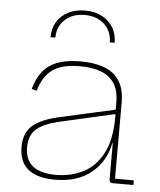

<svg xmlns="http://www.w3.org/2000/svg" viewBox="-54 -811 722 865"><g transform="rotate(5 307.0 -378.5)"><path d="M487 0Q479.5 0 475.8 -4.5Q472 -9 472 -17V-231L474 -241L473 -299L472 -320V-363Q472 -418.5 450 -451Q428 -483.5 388.5 -497.8Q349 -512 296 -512Q212 -512 170 -480.8Q128 -449.5 110 -385L87 -391Q99.5 -439 124.8 -470.8Q150 -502.5 191.8 -518.2Q233.5 -534 296 -534Q358 -534 402.8 -517.5Q447.5 -501 471.8 -463.8Q496 -426.5 496 -364V-21H581V0ZM226 7Q146.5 7 105.2 -26.2Q64 -59.5 64 -127Q64 -192.5 103.5 -225.2Q143 -258 221 -275L480 -333V-313L225 -255Q157.5 -240 123.2 -211.8Q89 -183.5 89 -128Q89 -70.5 124.5 -42.8Q160 -15 229 -15Q296.5 -15 352 -43Q407.5 -71 440.2 -133.5Q473 -196 473 -299L479 -180H470Q454.5 -97.5 392 -45.2Q329.5 7 226 7ZM441 -631Q441 -670.5 422.8 -700.5Q404.5 -730.5 371.8 -747.2Q339 -764 296 -764Q253 -764 220.2 -747.2Q187.5 -730.5 169.2 -700.5Q151 -670.5 151 -631H173Q173 -681 207.2 -712.5Q241.5 -744 296 -744Q351 -744 385 -712.5Q419 -681 419 -631Z"/></g></svg>

Font: Hepta Slab ExtraLight
Style: Regular
Weight: 200
Designer: Michael LaGattuta
Foundry: Michael LaGattuta
Version: Version 1.100